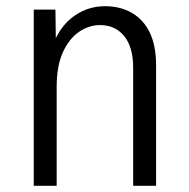

<svg xmlns="http://www.w3.org/2000/svg" viewBox="-20 -600 610 620"><path d="M410 0V-381Q410 -448 381 -483.5Q352 -519 303 -519Q267 -519 235 -497Q203 -475 183 -431Q163 -387 163 -320V0H89V-569H159L161 -416H138Q160 -500 208.5 -540Q257 -580 319 -580Q369 -580 406.5 -558Q444 -536 464 -494Q484 -452 484 -390V0Z"/></svg>

Font: Yaldevi
Style: Regular
Weight: 400
Designer: Sol Matas, Rajitha Manaperi, Kosala Senevirathne
Foundry: Mooniak
Version: Version 1.100